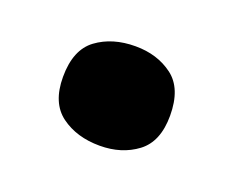

<svg xmlns="http://www.w3.org/2000/svg" viewBox="-46 -225 371 305"><g transform="rotate(20 139.5 -73.0)"><path d="M49 -72Q49 -118 75.5 -137.5Q102 -157 141 -157Q178 -157 204 -137.5Q230 -118 230 -72Q230 -28 204 -8.5Q178 11 141 11Q102 11 75.5 -8.5Q49 -28 49 -72Z"/></g></svg>

Font: Noto Sans Thai Looped UI Condensed ExtraBold
Style: Regular
Weight: 800
Width: 3
Designer: Cadson Demak Team
Foundry: Cadson Demak Co., Ltd.
Version: Version 1.000